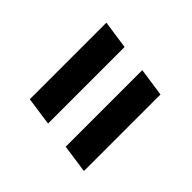

<svg xmlns="http://www.w3.org/2000/svg" viewBox="-60 -630 798 798"><g transform="rotate(-45 339.0 -231.0)"><path d="M117 -291 135 -416H585L567 -291ZM83 -46 101 -171H551L533 -46Z"/></g></svg>

Font: Plus Jakarta Sans ExtraBold
Style: Italic
Weight: 800
Italic angle: -8°
Designer: Gumpita Rahayu
Foundry: Tokotype
Version: Version 2.071; ttfautohint (v1.8.4.7-5d5b);gftools[0.9.29]